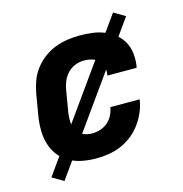

<svg xmlns="http://www.w3.org/2000/svg" viewBox="-99 -678 798 836"><g transform="rotate(-15 300.0 -260.0)"><path d="M250 8Q218 8 187 2Q156 -4 130 -18.5Q104 -33 85.5 -56.5Q67 -80 58 -109Q49 -138 48.5 -170Q48 -202 53 -234L70 -334Q75 -362 85 -389Q95 -416 113 -439.5Q131 -463 155 -481Q179 -499 206.5 -509.5Q234 -520 262 -524Q290 -528 317 -528Q346 -528 374 -524.5Q402 -521 427 -511Q452 -501 473 -484.5Q494 -468 507 -445Q520 -422 523.5 -394Q527 -366 523 -338L521 -328H389L390 -332Q393 -350 388.5 -367.5Q384 -385 372 -396.5Q360 -408 343 -413Q326 -418 308 -418Q289 -418 269.5 -411Q250 -404 235 -389Q220 -374 211.5 -354.5Q203 -335 200 -316L183 -216Q180 -195 181 -174Q182 -153 191.5 -136Q201 -119 220 -110.5Q239 -102 260 -102Q278 -102 296.5 -107.5Q315 -113 330 -125.5Q345 -138 354 -155.5Q363 -173 366 -191V-192H498V-190Q494 -163 482.5 -136Q471 -109 453.5 -85Q436 -61 412.5 -42.5Q389 -24 362 -12.5Q335 -1 306.5 3.5Q278 8 250 8ZM90 67 39 37 484 -587 535 -557Z"/></g></svg>

Font: Iosevka Aile Extrabold Oblique
Style: Regular
Weight: 800
Italic angle: -9°
Designer: Belleve Invis
Foundry: Belleve Invis
Version: Version 31.1.0; ttfautohint (v1.8.4)